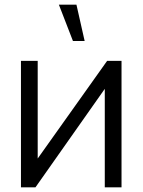

<svg xmlns="http://www.w3.org/2000/svg" viewBox="-20 -800 609 820"><path d="M306.5 -780H231.5L291.5 -625H341.5ZM499 -540H437.5L141 -123V-540H69.5V0H131.5L427.5 -420.5V0H499Z"/></svg>

Font: Hauora
Style: Regular
Weight: 400
Designer: Mikhail Sharanda
Foundry: WCYS & Co.
Version: Version 1.010